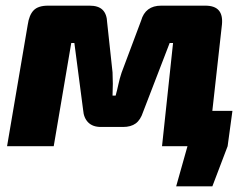

<svg xmlns="http://www.w3.org/2000/svg" viewBox="-20 -517 870 679"><path d="M588 -125H802L785 0L731 142H603L643 0H570ZM706 -497Q739 -497 753.5 -480.5Q768 -464 765 -431L717 0H553L592 -365H580L486 -121Q477 -93 460 -80.5Q443 -68 415 -68H337Q308 -68 292 -84Q276 -100 274 -128L243 -365H232L170 0H5L78 -429Q83 -464 99 -480.5Q115 -497 150 -497H297Q328 -497 343 -482Q358 -467 359 -437L378 -261Q379 -240 379 -221Q379 -202 378 -179H389Q395 -201 399 -220Q403 -239 410 -260L479 -444Q494 -497 550 -497Z"/></svg>

Font: Exo 2 ExtraBold
Style: Italic
Weight: 800
Italic angle: -8°
Designer: Natanael Gama
Foundry: Natanael Gama
Version: Version 2.010